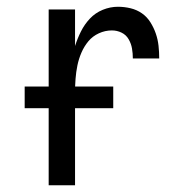

<svg xmlns="http://www.w3.org/2000/svg" viewBox="-20 -548 540 568"><path d="M124 0V-520H202V-412Q209 -434 219.5 -455Q230 -476 246 -493Q262 -510 284 -519Q306 -528 329 -528Q348 -528 366.5 -523.5Q385 -519 400 -508.5Q415 -498 425 -482Q435 -466 441 -448.5Q447 -431 449 -412.5Q451 -394 451 -375H373Q373 -390 370.5 -404.5Q368 -419 360.5 -432Q353 -445 339.5 -451.5Q326 -458 311 -458Q291 -458 272.5 -449.5Q254 -441 241.5 -426Q229 -411 221 -392.5Q213 -374 209 -354.5Q205 -335 203.5 -315Q202 -295 202 -276V0ZM315 -228H53V-292H315Z"/></svg>

Font: Iosevka Term
Style: Regular
Weight: 400
Monospace: yes
Designer: Belleve Invis
Foundry: Belleve Invis
Version: Version 30.0.1